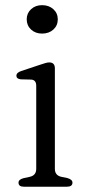

<svg xmlns="http://www.w3.org/2000/svg" viewBox="-20 -706 328 726"><path d="M139 -579Q114 -579 97.5 -594.2Q81 -609.5 81 -633Q81 -656 97.5 -671.2Q114 -686.5 139 -686.5Q165 -686.5 181.8 -671.2Q198.5 -656 198.5 -633Q198.5 -609.5 181.8 -594.2Q165 -579 139 -579ZM187.5 -447.5V-67.5Q187.5 -43 211.5 -37.5L235.5 -32.5Q254 -27 254 -15.5Q254 0 233 0H70Q50 0 50 -15.5Q50 -27 68 -32L93 -37.5Q117 -43 117 -67.5V-381.5Q117 -403.5 98.5 -405L58.5 -406Q42 -408 42 -419.5Q42 -431.5 60.5 -437.5L129.5 -460.5Q141.5 -464.5 150.5 -467.2Q159.5 -470 166 -470Q187.5 -470 187.5 -447.5Z"/></svg>

Font: Fraunces 9pt S050 Light
Style: Regular
Weight: 300
Version: Version 1.000; ttfautohint (v1.8.3)